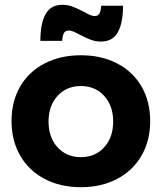

<svg xmlns="http://www.w3.org/2000/svg" viewBox="-20 -773 673 799"><path d="M400 -600Q378 -600 358 -607.5Q338 -615 311 -629Q299 -636 287 -641Q275 -646 267 -646Q252 -646 246 -635.5Q240 -625 239 -603H148Q148 -675 169.5 -714Q191 -753 240 -753Q262 -753 282 -745.5Q302 -738 329 -724Q360 -706 373 -706Q388 -706 394 -717Q400 -728 401 -749H492Q492 -678 470.5 -639Q449 -600 400 -600ZM605 -269Q605 -188 569 -125.5Q533 -63 467.5 -28.5Q402 6 317 6Q231 6 165.5 -28.5Q100 -63 64 -125.5Q28 -188 28 -269Q28 -351 64 -413Q100 -475 165.5 -509Q231 -543 317 -543Q402 -543 467.5 -509Q533 -475 569 -413Q605 -351 605 -269ZM182 -267Q182 -201 219.5 -160Q257 -119 317 -119Q376 -119 413.5 -160Q451 -201 451 -267Q451 -333 413.5 -374Q376 -415 317 -415Q257 -415 219.5 -374Q182 -333 182 -267Z"/></svg>

Font: TypoPRO Montserrat Alternates
Style: Regular
Weight: 600
Designer: Julieta Ulanovsky
Foundry: Julieta Ulanovsky
Version: Version 6.001